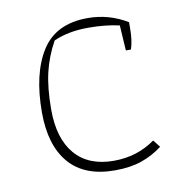

<svg xmlns="http://www.w3.org/2000/svg" viewBox="-62 -530 567 598"><g transform="rotate(-10 222.0 -231.0)"><path d="M62 -207Q62 -329 107 -400.5Q152 -472 253 -472Q320 -472 378 -437V-418Q378 -378 369 -352H353L348 -432Q304 -442 250 -442Q186 -442 140 -421Q115 -376 103.5 -327.5Q92 -279 92 -210Q92 -119 134.5 -69.5Q177 -20 257 -20Q331 -20 388 -61L406 -38Q376 -15 340 -2.5Q304 10 255 10Q159 10 110.5 -46.5Q62 -103 62 -207Z"/></g></svg>

Font: Athiti ExtraLight
Style: Regular
Weight: 250
Version: Version 1.032